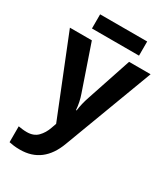

<svg xmlns="http://www.w3.org/2000/svg" viewBox="-226 -808 1011 1152"><g transform="rotate(30 279.5 -232.0)"><path d="M0 -544 217 -3 205 31Q191 72 163.5 100Q136 128 89 128Q72 128 56 126Q40 124 30 122V232Q44 235 62 237.5Q80 240 106 240Q266 240 328 71L559 -544H410L308 -238Q289 -183 283 -134H279Q275 -188 257 -238L152 -544ZM443 -704V-606H117V-704Z"/></g></svg>

Font: Noto Sans UI
Style: Bold
Weight: 700
Designer: Monotype Design Team
Foundry: Monotype Imaging Inc.
Version: Version 1.901